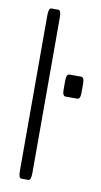

<svg xmlns="http://www.w3.org/2000/svg" viewBox="-83 -745 411 784"><g transform="rotate(10 123.0 -353.0)"><path d="M184.1 -361.3Q171.4 -361.3 171.4 -388.2V-425.8Q171.4 -452.6 184.1 -452.6H232.9Q245.6 -452.6 245.6 -425.8V-388.2Q245.6 -361.3 232.9 -361.3ZM64.5 0Q53.2 0 53.2 -30.8V-673.8Q53.2 -705.6 64.5 -705.6H93.8Q105 -705.6 105 -673.8V-30.8Q105 0 93.8 0Z"/></g></svg>

Font: BenchNine Light
Style: Regular
Weight: 300
Version: Version 1 ; ttfautohint (v0.92.18-e454-dirty) -l 8 -r 50 -G 